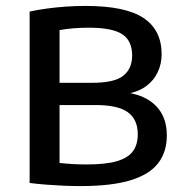

<svg xmlns="http://www.w3.org/2000/svg" viewBox="-20 -622 616 648"><path d="M252 6Q224 6 194.8 4.8Q165.5 3.5 136.2 1.2Q107 -1 80 -4.5V-583Q107.5 -589 139 -593.2Q170.5 -597.5 203.5 -599.8Q236.5 -602 268.5 -602Q403.5 -602 464.5 -561.2Q525.5 -520.5 525.5 -439Q525.5 -406 512 -377.8Q498.5 -349.5 471.8 -330.2Q445 -311 404 -304.5L405 -310Q448 -304.5 479 -286Q510 -267.5 526.5 -237.2Q543 -207 543 -164.5Q543 -109.5 514 -71.5Q485 -33.5 421.2 -13.8Q357.5 6 252 6ZM272.5 -67Q337.5 -67 375.2 -78.2Q413 -89.5 429 -112Q445 -134.5 445 -168.5Q445 -219 411.5 -243.2Q378 -267.5 302.5 -267.5H169V-342.5H290Q366.5 -342.5 396.2 -366.5Q426 -390.5 426 -434.5Q426 -484.5 392.5 -506.5Q359 -528.5 280 -528.5Q253 -528.5 228.2 -526.5Q203.5 -524.5 181 -520.5V-72Q204.5 -69.5 226.5 -68.2Q248.5 -67 272.5 -67Z"/></svg>

Font: Encode Sans SC Medium
Style: Regular
Weight: 500
Version: Version 3.002